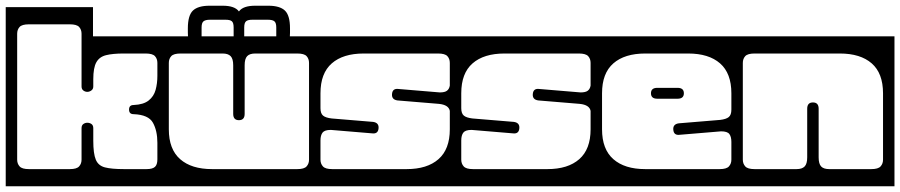

<svg xmlns="http://www.w3.org/2000/svg" viewBox="-40 -631 3146 671"><path d="M285 -504H550V20H-20V-606H285ZM245 -183Q245 -193 251.2 -197.5Q257.5 -202 265 -202Q273.5 -202 279.8 -197.5Q286 -193 286 -183V-139Q286 -94 294.8 -73Q303.5 -52 326.8 -46Q350 -40 393 -40H472Q493 -40 501.5 -47.8Q510 -55.5 510 -74V-132Q510 -174 494.5 -202Q479 -230 427 -232Q411 -232 411 -248Q411 -264 427 -264Q461.5 -265.5 479.5 -279.8Q497.5 -294 503.8 -316.8Q510 -339.5 510 -366V-411Q510 -425.5 501.5 -434.8Q493 -444 469 -444H392Q354 -444 330.8 -438.2Q307.5 -432.5 296.8 -413.5Q286 -394.5 286 -354V-329Q286 -319.5 279.2 -314.8Q272.5 -310 265 -310Q257.5 -310 251.2 -314.8Q245 -319.5 245 -329V-513Q245 -527.5 236.5 -536.8Q228 -546 204 -546H61Q37 -546 28.5 -536.8Q20 -527.5 20 -513V-73Q20 -59 28.5 -49.5Q37 -40 61 -40H204Q228 -40 236.5 -49.5Q245 -59 245 -73Z M973.5 -532Q973.5 -523.5 973.5 -516.8Q973.5 -510 973 -504H1080V20H510V-504H617Q616.5 -510 616.5 -517Q616.5 -524 616.5 -532Q616.5 -577 634.2 -594Q652 -611 692.5 -611H738.5Q780.5 -611 795 -591Q809.5 -611 851.5 -611H897.5Q938 -611 955.8 -594Q973.5 -577 973.5 -532ZM664.5 -535V-504H776.5V-535Q776.5 -551 770.5 -556.5Q764.5 -562 748.5 -562H693.5Q678 -562 671.2 -556.5Q664.5 -551 664.5 -535ZM813.5 -535V-504H925.5V-535Q925.5 -551 919 -556.5Q912.5 -562 896.5 -562H841.5Q826 -562 819.8 -556.5Q813.5 -551 813.5 -535ZM591 -444Q567 -444 558.5 -434.8Q550 -425.5 550 -411V-179Q550 -109.5 589.5 -74.8Q629 -40 701 -40H999Q1023 -40 1031.5 -49.5Q1040 -59 1040 -73V-411Q1040 -425.5 1031.5 -434.8Q1023 -444 999 -444H852Q832.5 -444 823.8 -434.8Q815 -425.5 815 -403V-233Q815 -211 795 -211Q775 -211 775 -233V-403Q775 -425.5 766 -434.8Q757 -444 738 -444Z M1040 -504H1572V20H1040ZM1231 -444Q1159 -444 1119.5 -409.5Q1080 -375 1080 -305V-253Q1080 -234.5 1089 -227Q1098 -219.5 1119 -217L1264 -205Q1284.5 -202 1283 -183Q1281.5 -162 1260 -165L1116 -177Q1094.5 -177 1087.2 -167.5Q1080 -158 1080 -140V-73Q1080 -59 1088.5 -49.5Q1097 -40 1121 -40H1381Q1453 -40 1492.5 -74.8Q1532 -109.5 1532 -179V-243.5Q1528 -264.5 1494 -268L1349 -280Q1328.5 -283 1330 -302Q1331.5 -323 1353 -320L1497 -308Q1514.5 -308 1522.2 -314Q1530 -320 1532 -332V-411Q1532 -425.5 1523.5 -434.8Q1515 -444 1491 -444Z M1532 -504H2064V20H1532ZM1723 -444Q1651 -444 1611.5 -409.5Q1572 -375 1572 -305V-253Q1572 -234.5 1581 -227Q1590 -219.5 1611 -217L1756 -205Q1776.5 -202 1775 -183Q1773.5 -162 1752 -165L1608 -177Q1586.5 -177 1579.2 -167.5Q1572 -158 1572 -140V-73Q1572 -59 1580.5 -49.5Q1589 -40 1613 -40H1873Q1945 -40 1984.5 -74.8Q2024 -109.5 2024 -179V-243.5Q2020 -264.5 1986 -268L1841 -280Q1820.5 -283 1822 -302Q1823.5 -323 1845 -320L1989 -308Q2006.5 -308 2014.2 -314Q2022 -320 2024 -332V-411Q2024 -425.5 2015.5 -434.8Q2007 -444 1983 -444Z M2024 -504H2556V20H2024ZM2215 -444Q2143 -444 2103.5 -409.5Q2064 -375 2064 -305V-179Q2064 -109.5 2103.5 -74.8Q2143 -40 2215 -40H2475Q2499 -40 2507.5 -49.5Q2516 -59 2516 -73V-135Q2516 -153 2509 -162.5Q2502 -172 2480 -172L2336 -160Q2314.5 -157 2313 -178Q2311.5 -197 2332 -200L2477 -212Q2498 -214.5 2507 -222Q2516 -229.5 2516 -248V-305Q2516 -375 2476.5 -409.5Q2437 -444 2365 -444ZM2350 -305Q2350 -286 2328 -286H2257Q2235 -286 2235 -305Q2235 -324 2257 -324H2328Q2350 -324 2350 -305Z M2516 -504H3086V20H2516ZM2597 -444Q2573 -444 2564.5 -434.8Q2556 -425.5 2556 -411V-73Q2556 -59 2564.5 -49.5Q2573 -40 2597 -40H2744Q2763 -40 2772 -49.2Q2781 -58.5 2781 -81V-251Q2781 -273 2801 -273Q2821 -273 2821 -251V-81Q2821 -58.5 2829.8 -49.2Q2838.5 -40 2858 -40H3005Q3029 -40 3037.5 -49.5Q3046 -59 3046 -73V-305Q3046 -375 3006.5 -409.5Q2967 -444 2895 -444Z"/></svg>

Font: Honk Rounded
Style: Regular
Weight: 400
Designer: Noopur Datye & Yesha Goshar
Foundry: Ek Type
Version: Version 1.000